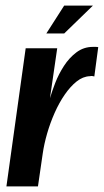

<svg xmlns="http://www.w3.org/2000/svg" viewBox="-20 -668 372 688"><path d="M3 0 72 -495H185L159 -316Q166 -340 178 -371Q190 -402 209 -431.5Q228 -461 254 -480.5Q280 -500 313 -500Q317 -500 323 -500Q329 -500 332 -499L318 -394Q316 -395 311.5 -395.5Q307 -396 302 -395Q277 -394 254.5 -376Q232 -358 212 -329Q192 -300 176 -264Q160 -228 149 -190Q138 -152 133 -117L116 0ZM146 -548 210 -648H313L210 -548Z"/></svg>

Font: Alumni Sans
Style: Bold Italic
Weight: 700
Italic angle: -8°
Designer: Robert E. Leuschke
Foundry: Robert E. Leuschke
Version: Version 1.016